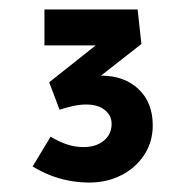

<svg xmlns="http://www.w3.org/2000/svg" viewBox="-20 -798 387 406"><path d="M49 -446 87 -509Q105 -498 122 -492.5Q139 -487 157 -487Q183 -487 199.5 -500.5Q216 -514 216 -536Q216 -554 201.5 -565.5Q187 -577 162 -577Q148 -577 133 -573.5Q118 -570 106 -566L84 -624L200 -716L215 -702H74V-778H271L279 -705L173 -622L162 -629Q169 -633 178.5 -635.5Q188 -638 194 -638Q243 -638 273 -609.5Q303 -581 303 -533Q303 -498 285 -470.5Q267 -443 236.5 -427.5Q206 -412 169 -412Q147 -412 126 -416Q105 -420 86 -427.5Q67 -435 49 -446Z"/></svg>

Font: Mach Medium
Style: Regular
Weight: 500
Version: Version 1.002